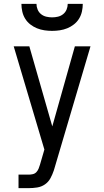

<svg xmlns="http://www.w3.org/2000/svg" viewBox="-20 -760 540 995"><path d="M76 215V145H129Q139 145 150 142.5Q161 140 168.5 132Q176 124 180 114Q184 104 187 94L210 15L51 -520H132L251 -105L368 -520H449L262 113Q261 116 260.5 118Q260 120 259 123Q252 144 241.5 163.5Q231 183 213 195.5Q195 208 173 211.5Q151 215 129 215ZM250 -600Q230 -600 210 -603Q190 -606 171.5 -613.5Q153 -621 137 -633.5Q121 -646 110.5 -663Q100 -680 95.5 -700Q91 -720 91 -740H169Q169 -725 175 -710.5Q181 -696 193 -686.5Q205 -677 220 -673.5Q235 -670 250 -670Q265 -670 280 -673.5Q295 -677 307 -686.5Q319 -696 325 -710.5Q331 -725 331 -740H409Q409 -720 404.5 -700Q400 -680 389.5 -663Q379 -646 363 -633.5Q347 -621 328.5 -613.5Q310 -606 290 -603Q270 -600 250 -600Z"/></svg>

Font: Zed Mono
Style: Regular
Weight: 400
Monospace: yes
Designer: Belleve Invis
Foundry: Belleve Invis
Version: Version 1.0.0; ttfautohint (v1.8.4)